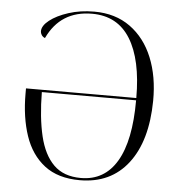

<svg xmlns="http://www.w3.org/2000/svg" viewBox="-52 -775 777 834"><g transform="rotate(5 336.0 -357.5)"><path d="M326 10Q231 10 172 -35.5Q113 -81 86 -161Q59 -241 59 -344V-367H540Q540 -534 484 -624.5Q428 -715 317 -715Q180 -715 122 -592Q112 -596 107 -604Q102 -612 102 -620Q102 -644 132.5 -668Q163 -692 214 -708.5Q265 -725 326 -725Q418 -725 483 -678Q548 -631 581.5 -549Q615 -467 614 -361Q612 -186 536.5 -88Q461 10 326 10ZM330 0Q433 0 486.5 -90.5Q540 -181 540 -357H129Q130 -246 149 -166Q168 -86 211.5 -43Q255 0 330 0Z"/></g></svg>

Font: Noto Serif Display Light
Style: Regular
Weight: 300
Designer: Monotype Design Team
Foundry: Monotype Imaging Inc.
Version: Version 2.009